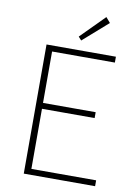

<svg xmlns="http://www.w3.org/2000/svg" viewBox="-100 -998 762 1063"><g transform="rotate(10 281.0 -466.5)"><path d="M110 0V-726H500V-693H147V-404H443V-371H147V-33H511V0ZM295 -781 278 -800 410 -933 435 -904Z"/></g></svg>

Font: Noto Sans HK Thin Thin
Style: Regular
Weight: 250
Version: Version 2.004-H2;hotconv 1.0.118;makeotfexe 2.5.65603